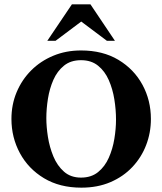

<svg xmlns="http://www.w3.org/2000/svg" viewBox="-20 -842 741 876"><path d="M668.5 -299.3Q668.5 -236.3 646.7 -179.9Q625 -123.5 583.7 -79.8Q542.5 -36.1 483.9 -11Q425.3 14.2 351.1 14.2Q252.4 14.2 180.9 -28.8Q109.4 -71.8 70.8 -143.3Q32.2 -214.8 32.2 -299.3Q32.2 -364.7 55.9 -421.4Q79.6 -478 122.3 -520.8Q165 -563.5 222.9 -587.6Q280.8 -611.8 349.6 -611.8Q448.7 -611.8 520 -569.1Q591.3 -526.4 629.9 -455.3Q668.5 -384.3 668.5 -299.3ZM509.3 -296.4Q509.3 -341.3 501.7 -388.7Q494.1 -436 476.3 -476.6Q458.5 -517.1 427.5 -542.2Q396.5 -567.4 349.6 -567.4Q302.7 -567.4 272 -542.5Q241.2 -517.6 223.6 -477.8Q206.1 -438 198.7 -391.6Q191.4 -345.2 191.4 -302.7Q191.4 -263.7 198.7 -217Q206.1 -170.4 223.6 -128.2Q241.2 -85.9 272 -58.8Q302.7 -31.7 349.6 -31.7Q396.5 -31.7 427.5 -56.9Q458.5 -82 476.3 -122.1Q494.1 -162.1 501.7 -208.3Q509.3 -254.4 509.3 -296.4ZM504.4 -655.8H467.8L350.6 -743.7L233.4 -655.8H195.8L308.1 -822.3H392.6Z"/></svg>

Font: Scheherazade New
Style: Bold
Weight: 700
Designer: SIL International
Foundry: SIL International
Version: Version 4.000